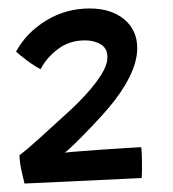

<svg xmlns="http://www.w3.org/2000/svg" viewBox="-20 -679 410 454"><path d="M314 -331Q315 -322.5 315.5 -307Q316 -291.5 315.8 -277.2Q315.5 -263 315 -258L38 -245Q36.5 -250 31.5 -272.2Q26.5 -294.5 26 -312Q45.5 -326.5 75.5 -354Q105.5 -381.5 137.5 -410.5Q161 -431.5 183 -455.5Q205 -479.5 219.5 -502.5Q234 -525.5 234 -544Q234 -564.5 218.5 -574Q203 -583.5 181 -583.5Q144 -583.5 117 -563Q90 -542.5 76 -515.5Q63.5 -521.5 45.2 -535Q27 -548.5 18 -557Q42.5 -602 89.2 -630.5Q136 -659 192 -659Q242.5 -659 273.5 -633.5Q304.5 -608 304.5 -565Q304.5 -534 286.5 -497.5Q268.5 -461 236.5 -423.5Q219.5 -403.5 197.8 -380.8Q176 -358 157.8 -340.2Q139.5 -322.5 133.5 -318Q144.5 -319.5 167.5 -321.2Q190.5 -323 218 -325Q245.5 -327 271.2 -328.5Q297 -330 314 -331Z"/></svg>

Font: Grandstander
Style: Regular
Weight: 400
Designer: Tyler Finck
Foundry: Etcetera Type Co
Version: Version 1.200; ttfautohint (v1.8.3)